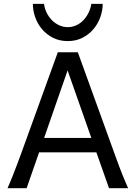

<svg xmlns="http://www.w3.org/2000/svg" viewBox="-20 -987 721 1007"><path d="M334.5 -617.7 211.4 -263.7H459ZM19.5 0Q25.9 -14.6 32.7 -30.8Q39.6 -46.9 47.6 -67.1Q55.7 -87.4 65.4 -113.3Q75.2 -139.2 87.9 -173.3L283.2 -712.9H388.2L583.5 -173.3Q595.7 -139.2 605.5 -113.3Q615.2 -87.4 623.5 -67.1Q631.8 -46.9 638.7 -30.8Q645.5 -14.6 651.9 0H551.8L485.4 -188H185.1L119.6 0ZM518.6 -966.8Q518.6 -931.2 505.9 -896.2Q493.2 -861.3 469.5 -833.5Q445.8 -805.7 411.9 -788.6Q377.9 -771.5 335.4 -771.5Q292.5 -771.5 258.5 -788.6Q224.6 -805.7 200.9 -833.5Q177.2 -861.3 164.8 -896.2Q152.3 -931.2 152.3 -966.8H210.9Q213.9 -941.9 224.9 -919.9Q235.8 -897.9 252.4 -881.1Q269 -864.3 290.3 -854.5Q311.5 -844.7 335.4 -844.7Q359.4 -844.7 380.4 -854.5Q401.4 -864.3 417.5 -881.1Q433.6 -897.9 444.3 -919.9Q455.1 -941.9 459 -966.8Z"/></svg>

Font: Andika Viet
Style: Regular
Weight: 400
Designer: Victor Gaultney, Annie Olsen, Julie Remington, Don Collingsworth, Eric Hays, Becca Hirsbrunner
Foundry: SIL International
Version: Version 5.000